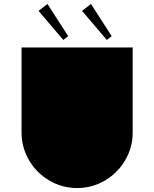

<svg xmlns="http://www.w3.org/2000/svg" viewBox="-20 -936 780 971"><path d="M220 -916 175 -881 300 -734 325 -753ZM440 -916 395 -881 520 -734 545 -753ZM89 -266V-696H651V-266Q651 -190 613 -125.5Q575 -61 510.5 -23Q446 15 370 15Q294 15 229.5 -23Q165 -61 127 -125.5Q89 -190 89 -266Z"/></svg>

Font: M Major Mono Display
Style: Regular
Weight: 400
Designer: Emre Parlak
Foundry: Emre Parlak
Version: Version 2.000; ttfautohint (v1.8) -l 8 -r 50 -G 200 -x 14 -D